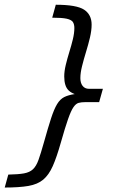

<svg xmlns="http://www.w3.org/2000/svg" viewBox="-80 -651 484 825"><path d="M159.7 -630.6Q249.2 -630.6 281.5 -609.3Q313.7 -587.9 313.7 -545.2Q313.7 -520.2 306.5 -489.5Q299.2 -458.9 289.5 -427.4Q279.8 -396 272.6 -366.9Q265.3 -337.9 265.3 -315.3Q265.3 -294.4 275 -281.9Q284.7 -269.4 302.4 -269.4H362.1L346 -212.1H285.5Q269.4 -212.1 257.7 -208.9Q246 -205.6 235.5 -190.3Q225 -175 212.5 -139.5Q200 -104 181.5 -38.7Q163.7 24.2 146.8 62.5Q129.8 100.8 105.6 121Q81.5 141.1 41.9 148Q2.4 154.8 -59.7 154.8L-44.4 99.2Q-1.6 98.4 23 94Q47.6 89.5 61.7 76.2Q75.8 62.9 85.5 35.9Q95.2 8.9 108.1 -37.1Q126.6 -103.2 139.5 -142.7Q152.4 -182.3 165.3 -203.6Q178.2 -225 196 -233.9Q213.7 -242.7 241.1 -246.8Q225.8 -252.4 215.7 -261.7Q205.6 -271 200.8 -286.3Q196 -301.6 196 -322.6Q196 -344.4 202.4 -371.4Q208.9 -398.4 217.7 -427Q226.6 -455.6 233.1 -482.3Q239.5 -508.9 239.5 -530.6Q239.5 -546.8 233.1 -556.5Q226.6 -566.1 206.5 -570.6Q186.3 -575 144.4 -575Z"/></svg>

Font: Playfair 5pt SemiExpanded Light
Style: Italic
Weight: 300
Width: 6
Italic angle: -15.6°
Designer: Claus Eggers Sørensen
Foundry: Claus Eggers Sørensen
Version: Version 2.203